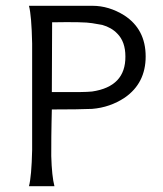

<svg xmlns="http://www.w3.org/2000/svg" viewBox="-20 -643 563 663"><path d="M483 -448Q483 -356 411 -306Q360 -272 298 -267Q252 -265 159 -265Q159 -258 158 -220Q157 -182 157 -104Q159 -34 168 0H80Q89 -34 91 -125V-309V-493Q89 -589 80 -623H299Q356 -623 409 -590Q483 -542 483 -448ZM413 -448Q413 -499 385 -527Q365 -548 333 -557Q309 -561 298 -563Q270 -568 160 -566L159 -325Q275 -324 298 -327Q414 -344 413 -448Z"/></svg>

Font: GFS Neohellenic Rg
Style: Regular
Weight: 400
Designer: Takis Katsoulidis and George D. Matthiopoulos
Foundry: Takis Katsoulidis and George D. Matthiopoulos
Version: Version 1.0